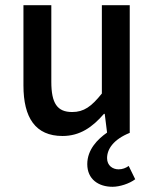

<svg xmlns="http://www.w3.org/2000/svg" viewBox="-20 -510 593 737"><path d="M315 120C315 178 358 207 412 207C439 207 477 195 499 178L474 127C463 135 450 140 435 140C413 140 391 126 391 97C391 62 416 25 478 0V-490H371V-151C331 -101 302 -80 257 -80C200 -80 177 -113 177 -196V-490H70V-182C70 -58 116 12 220 12C287 12 335 -22 379 -73H382L391 -1C355 24 315 64 315 120Z"/></svg>

Font: Cambridge Sans Medium
Style: Regular
Weight: 500
Version: Version 2.020;PS 002.020;hotconv 1.0.88;makeotf.lib2.5.64775